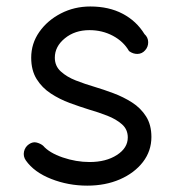

<svg xmlns="http://www.w3.org/2000/svg" viewBox="-20 -546 538 595"><path d="M429.7 -390.1Q420.4 -379.4 406.5 -378.9Q392.6 -378.4 379.9 -387.7Q362.8 -417.5 329.8 -435.1Q296.9 -452.6 257.3 -452.6Q211.9 -452.6 180.9 -427.2Q149.9 -401.9 149.9 -367.2Q149.9 -341.3 168.5 -324.5Q187 -307.6 215.1 -296.6Q243.2 -285.6 272.9 -276.9Q300.8 -268.6 331.5 -257.1Q362.3 -245.6 389.2 -228.5Q416 -211.4 432.6 -185.3Q449.2 -159.2 449.2 -121.6Q449.2 -78.1 422.9 -43.9Q396.5 -9.8 351.6 9.8Q306.6 29.3 250.5 29.3Q191.4 29.3 138.7 8.5Q85.9 -12.2 60.1 -48.8Q51.3 -61.5 54.4 -76.2Q57.6 -90.8 69.8 -99.1Q82 -107.4 93.8 -104.2Q105.5 -101.1 113.3 -94.7Q132.8 -72.3 174.3 -58.1Q215.8 -43.9 257.8 -43.9Q308.6 -43.9 342.3 -65.7Q376 -87.4 376 -120.1Q376 -145 357.9 -160.9Q339.8 -176.8 312.3 -187.5Q284.7 -198.2 255.9 -206.5Q227.5 -215.3 196.3 -226.8Q165 -238.3 137.7 -256.1Q110.4 -273.9 93.5 -301Q76.7 -328.1 76.7 -367.2Q76.7 -411.1 101.8 -447Q127 -482.9 168.7 -504.4Q210.4 -525.9 259.8 -525.9Q317.4 -525.9 360.1 -503.4Q402.8 -481 427.7 -440.4Q439 -430.2 439.2 -415.5Q439.5 -400.9 429.7 -390.1Z"/></svg>

Font: Mikhak Regular
Style: Regular
Weight: 400
Designer: Amin Abedi
Version: Version 3.3